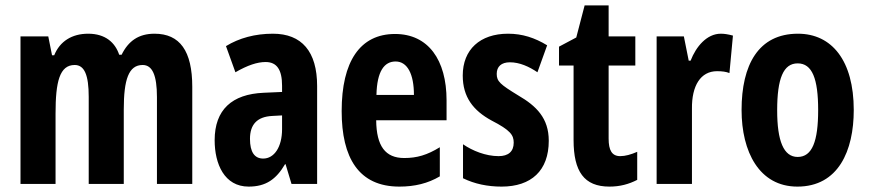

<svg xmlns="http://www.w3.org/2000/svg" viewBox="-20 -682 3222 712"><path d="M553 -557C494 -557 456 -530 431 -479H422C407 -524 371 -557 307 -557C247 -557 202 -529 181 -477H173L159 -547H56V0H186V-261C186 -379 201 -441 257 -441C293 -441 309 -404 309 -323V0H439V-276C439 -387 457 -441 509 -441C545 -441 562 -403 562 -322V0H693V-360C693 -493 647 -557 553 -557Z M992 -557C926 -557 867 -541 818 -511L853 -414C898 -440 934 -452 965 -452C1007 -452 1026 -423 1026 -364V-341L958 -338C840 -333 776 -275 776 -162C776 -74 812 10 902 10C966 10 1004 -17 1037 -73H1039L1061 0H1156V-363C1156 -491 1099 -557 992 -557ZM989 -252 1026 -254V-203C1026 -137 997 -94 956 -94C924 -94 907 -118 907 -167C907 -221 934 -249 989 -252Z M1445 -556C1315 -556 1247 -454 1247 -270C1247 -97 1310 10 1461 10C1518 10 1567 -2 1611 -28V-136C1564 -107 1526 -96 1479 -96C1409 -96 1376 -140 1375 -236H1636V-310C1636 -460 1568 -556 1445 -556ZM1447 -454C1491 -454 1515 -407 1515 -330H1376C1378 -418 1405 -454 1447 -454Z M2015 -160C2015 -244 1969 -289 1902 -328C1835 -369 1822 -380 1822 -408C1822 -435 1839 -451 1871 -451C1907 -451 1942 -435 1973 -414L2009 -514C1963 -542 1917 -557 1864 -557C1760 -557 1696 -498 1696 -402C1696 -322 1735 -272 1803 -235C1873 -199 1885 -181 1885 -153C1885 -120 1865 -103 1829 -103C1781 -103 1732 -123 1697 -147V-21C1740 0 1788 10 1840 10C1950 10 2015 -49 2015 -160Z M2280 -103C2249 -103 2237 -125 2237 -168V-439H2336V-547H2237V-662H2148L2117 -543L2053 -509V-439H2107V-163C2107 -46 2146 10 2240 10C2279 10 2312 1 2343 -15V-119C2320 -109 2299 -103 2280 -103Z M2653 -557C2601 -557 2561 -509 2541 -457H2534L2516 -547H2415V0H2546V-279C2545 -364 2578 -418 2639 -418C2658 -418 2673 -416 2685 -411L2698 -550C2679 -555 2666 -557 2653 -557Z M3146 -274C3146 -457 3065 -557 2939 -557C2792 -557 2730 -441 2730 -274C2730 -120 2795 10 2937 10C3089 10 3146 -123 3146 -274ZM2862 -273C2862 -391 2885 -447 2938 -447C2992 -447 3014 -390 3014 -274C3014 -158 2992 -100 2938 -100C2886 -100 2862 -159 2862 -273Z"/></svg>

Font: Noto Sans Lao Looped ExtraCondensed
Style: Bold
Weight: 700
Width: 2
Designer: Mark Frömberg, Ben Mitchell
Foundry: The Fontpad Ltd
Version: Version 1.002